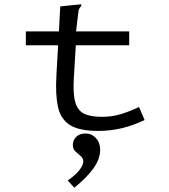

<svg xmlns="http://www.w3.org/2000/svg" viewBox="-20 -604 790 899"><path d="M440 9Q351 9 307.5 -18.5Q264 -46 251.5 -103Q239 -160 244 -248L252 -392H101V-457H256L262 -574L350 -583L360 -584L361 -577Q355 -570 351 -563Q347 -556 346 -539L336 -457H585V-392H335L326 -243Q321 -168 332 -127.5Q343 -87 373 -72Q403 -57 456 -57Q506 -57 547.5 -70Q589 -83 631 -103L657 -42Q605 -17 551.5 -4Q498 9 440 9ZM328 275 297 241Q331 218 350.5 194Q370 170 370 151Q370 137 358 127Q346 117 333.5 105.5Q321 94 321 75Q321 53 336.5 37Q352 21 381 21Q409 21 429 42.5Q449 64 449 97Q449 141 417 185Q385 229 328 275Z"/></svg>

Font: Inconsolata ExtraExpanded
Style: Regular
Weight: 400
Width: 8
Monospace: yes
Designer: Raph Levien, Cyreal, Brenton Simpson
Foundry: Raph Levien, Cyreal, Google
Version: Version 3.000; ttfautohint (v1.8.2.53-6de2)